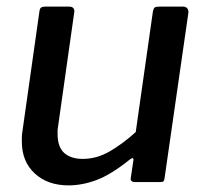

<svg xmlns="http://www.w3.org/2000/svg" viewBox="-20 -550 623 580"><path d="M187 10Q124 10 85 -26Q46 -62 46 -122Q46 -129 46 -135.5Q46 -142 47 -148L99 -515Q100 -524 104 -527Q108 -530 116 -530H190Q198 -530 202 -525Q206 -520 204 -511L155 -165Q154 -160 154 -154.5Q154 -149 154 -145Q154 -106 174 -88Q194 -70 230 -70Q272 -70 311 -92.5Q350 -115 390 -151L442 -516Q444 -525 447.5 -527.5Q451 -530 461 -530H533Q541 -530 545.5 -525Q550 -520 549 -511L477 -11Q476 -5 474 -2.5Q472 0 465 0H387Q382 0 378 -2.5Q374 -5 375 -12L383 -66Q384 -71 381 -72Q378 -73 372 -68Q316 -23 272.5 -6.5Q229 10 187 10Z"/></svg>

Font: Libre Franklin Thin Medium
Style: Italic
Weight: 500
Italic angle: -8°
Version: Version 3.000